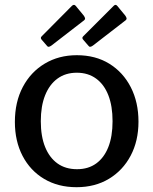

<svg xmlns="http://www.w3.org/2000/svg" viewBox="-20 -770 639 800"><path d="M299 10Q222 10 164 -24.5Q106 -59 74 -120.5Q42 -182 42 -262Q42 -345 75 -407.5Q108 -470 166.5 -505Q225 -540 300 -540Q378 -540 435.5 -504.5Q493 -469 525 -406.5Q557 -344 557 -263Q557 -183 524.5 -121.5Q492 -60 434 -25Q376 10 299 10ZM301 -65Q348 -65 381 -89Q414 -113 431.5 -157.5Q449 -202 449 -265Q449 -328 431.5 -373Q414 -418 380.5 -442.5Q347 -467 300 -467Q253 -467 219.5 -442.5Q186 -418 168 -373Q150 -328 150 -265Q150 -202 168 -157.5Q186 -113 219.5 -89Q253 -65 301 -65ZM296 -745 329 -705Q334 -698 334.5 -693Q335 -688 326 -682L194 -580Q187 -575 182.5 -575Q178 -575 174 -581L155 -603Q146 -612 154 -619L280 -746Q289 -754 296 -745ZM469 -745 502 -705Q507 -698 507.5 -693Q508 -688 499 -682L367 -580Q360 -575 355.5 -575Q351 -575 347 -581L328 -603Q319 -612 327 -619L454 -746Q462 -754 469 -745Z"/></svg>

Font: Libre Franklin Medium
Style: Regular
Weight: 500
Designer: Pablo Impallari, Rodrigo Fuenzalida, Nhung Nguyen
Foundry: Impallari Type
Version: Version 3.000